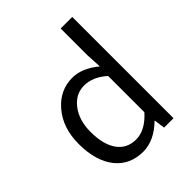

<svg xmlns="http://www.w3.org/2000/svg" viewBox="-224 -925 1067 1067"><g transform="rotate(-45 310.0 -391.5)"><path d="M114 -61Q53 -137 53 -271Q53 -399 124 -480Q191 -557 288 -557Q364 -557 441 -493L436 -587V-796H527V0H453L444 -64H442Q363 13 277 13Q174 13 114 -61ZM436 -138V-423Q372 -480 304 -480Q237 -480 193 -423Q147 -364 147 -272Q147 -173 186 -118Q225 -63 297 -63Q369 -63 436 -138Z"/></g></svg>

Font: 思源黑体R
Style: Regular
Weight: 400
Designer: Ryoko NISHIZUKA  (kana & ideographs); Paul D. Hunt (Latin, Greek & Cyrillic); Wenlong ZHANG  (bopomofo); Sandoll Communi
Foundry: Adobe Systems Incorporated
Version: Version 1.00 June 24, 2014, initial release